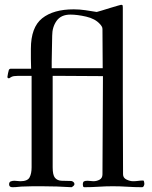

<svg xmlns="http://www.w3.org/2000/svg" viewBox="-20 -778 637 802"><path d="M409 -493Q409 -534 408.5 -575.5Q408 -617 408 -657Q408 -663 404.5 -668.5Q401 -674 397 -678Q377 -700 340 -708.5Q303 -717 274 -717Q235 -717 216.5 -691Q198 -665 198 -629Q198 -603 197 -576Q196 -549 196 -522V-493ZM583 -10Q583 -6 580.5 -1Q578 4 573 4Q542 4 512 2Q482 0 451 0Q421 0 391.5 2Q362 4 332 4Q328 4 327 0Q326 -4 326 -7Q326 -18 331 -20.5Q336 -23 346 -23Q352 -23 358 -22Q364 -21 370 -21Q384 -21 396 -27.5Q408 -34 408 -50Q408 -153 409 -255.5Q410 -358 410 -460Q370 -460 329 -460.5Q288 -461 247 -461H200V-79Q200 -47 209.5 -35.5Q219 -24 236.5 -23Q254 -22 278 -22Q283 -21 287 -17.5Q291 -14 291 -9Q291 -5 287 -1.5Q283 2 279 4Q248 2 217 1Q186 0 154 0Q136 0 118 0Q100 0 82 1Q69 1 57 2.5Q45 4 32 4Q18 4 18 -8Q18 -18 25.5 -20.5Q33 -23 40 -23Q46 -23 52.5 -22Q59 -21 65 -21Q95 -21 103.5 -37Q112 -53 112 -79V-461H53Q46 -461 38 -460Q30 -459 23 -454Q20 -451 17 -451Q11 -451 11 -457Q11 -460 13.5 -472Q16 -484 17 -486Q20 -491 25.5 -491Q31 -491 35 -491Q54 -491 72.5 -491Q91 -491 110 -491Q109 -511 109 -532Q109 -553 109 -574Q109 -664 156 -701.5Q203 -739 288 -739Q312 -739 336 -735.5Q360 -732 384 -728Q389 -729 405 -734Q421 -739 439 -744.5Q457 -750 471 -754Q485 -758 486 -758Q492 -758 492.5 -754Q493 -750 493 -746V-356Q493 -280 493.5 -203.5Q494 -127 494 -50Q494 -35 508.5 -28Q523 -21 536 -21Q547 -21 557.5 -22.5Q568 -24 578 -24Q581 -24 582 -18Q583 -12 583 -10Z"/></svg>

Font: Kaisei HarunoUmi
Style: Regular
Weight: 400
Designer: Font-Kai, 金井和夫
Foundry: KAZUO KANAI
Version: Version 5.003